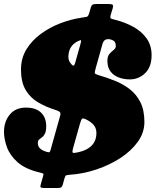

<svg xmlns="http://www.w3.org/2000/svg" viewBox="-20 -855 793 960"><path d="M517 -551Q517 -517.5 533 -497Q549 -476.5 574.8 -467.2Q600.5 -458 629 -458Q673.5 -458 705.8 -489.2Q738 -520.5 738 -579Q738 -628 713 -663Q688 -698 647.2 -720.5Q606.5 -743 559.5 -755Q539.5 -760 534.2 -762.5Q529 -765 535 -785.5L543 -811.5Q547.5 -828.5 542.5 -831.8Q537.5 -835 517.5 -835H462.5Q449 -835 443 -831.8Q437 -828.5 434 -817.5L427 -792.5Q421.5 -773 414 -771Q406.5 -769 384.5 -766Q333.5 -758.5 281 -738.2Q228.5 -718 184 -685.5Q139.5 -653 112.2 -608.5Q85 -564 85 -508Q85 -443.5 108.8 -404.2Q132.5 -365 171.5 -342.5Q210.5 -320 255.5 -306Q268.5 -302 276.8 -296.8Q285 -291.5 281 -277L233.5 -107.5Q230.5 -96.5 227.8 -94.5Q225 -92.5 213.5 -95.5Q196.5 -100.5 186.8 -107.2Q177 -114 173 -122.5Q169 -131 169 -140Q169 -151.5 175.2 -157Q181.5 -162.5 190 -168.5Q198.5 -174.5 204.8 -187Q211 -199.5 211 -224Q211 -267 185.2 -292Q159.5 -317 109 -317Q57.5 -317 28.8 -282Q0 -247 0 -196Q0 -159.5 14.8 -118.8Q29.5 -78 68 -43.8Q106.5 -9.5 178.5 7.5Q193 11 196 13Q199 15 194.5 29.5L184.5 64.5Q180.5 77.5 183.2 81.2Q186 85 201.5 85H267.5Q281.5 85 286.2 81.5Q291 78 294 67.5L302.5 36.5Q306.5 23 311.5 21.5Q316.5 20 332.5 18.5Q397.5 14 463 -8Q528.5 -30 582.5 -65.2Q636.5 -100.5 669.2 -146.2Q702 -192 702 -245Q702 -304.5 681.8 -344.2Q661.5 -384 628.2 -409.5Q595 -435 555 -451Q515 -467 475.5 -478.5Q454 -484.5 453.8 -490.5Q453.5 -496.5 459.5 -517.5L492.5 -635.5Q497.5 -652 508.2 -656.8Q519 -661.5 533.5 -657.5Q549 -653 554 -645Q559 -637 559 -625Q559 -613.5 548.5 -605.5Q538 -597.5 527.5 -585.8Q517 -574 517 -551ZM322 -570Q322 -597 333.5 -617Q345 -637 368.5 -648.5Q384 -656.5 385.2 -653Q386.5 -649.5 382 -633.5L356 -541.5Q351 -524 345 -527Q339 -530 331 -541.5Q326.5 -547.5 324.2 -554.8Q322 -562 322 -570ZM462 -190Q462 -152 439.2 -128Q416.5 -104 372.5 -94Q350 -89 344.8 -91Q339.5 -93 345.5 -114.5L379.5 -235.5Q386 -258.5 391.2 -262Q396.5 -265.5 417 -254.5Q437.5 -243.5 449.8 -228.2Q462 -213 462 -190Z"/></svg>

Font: Besley Black
Style: Italic
Weight: 900
Italic angle: -13°
Designer: Owen Earl
Foundry: indestructible type*
Version: Version 2.001